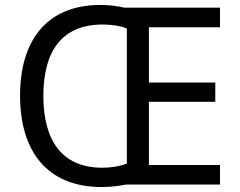

<svg xmlns="http://www.w3.org/2000/svg" viewBox="-20 -745 968 775"><path d="M386 -725C167 -725 61 -580 61 -359C61 -137 168 10 391 10C425 10 458 6 488 0H868V-79H581V-334H849V-412H581V-635H868V-714H482C453 -721 420 -725 386 -725ZM394 -646C431 -646 464 -641 492 -630V-85C465 -74 430 -68 393 -68C230 -68 155 -178 155 -358C155 -538 230 -646 394 -646Z"/></svg>

Font: Noto Sans Kayah Li
Style: Regular
Weight: 400
Designer: Monotype Design Team, Sérgio Martins
Foundry: Monotype Imaging Inc.
Version: Version 2.002